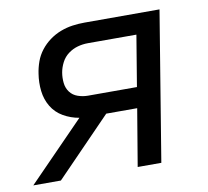

<svg xmlns="http://www.w3.org/2000/svg" viewBox="-65 -601 729 672"><g transform="rotate(-10 300.0 -265.0)"><path d="M1 0 201 -205Q171 -210 145 -225Q119 -240 104 -265Q89 -290 85.5 -320.5Q82 -351 87 -382Q90 -403 97.5 -424Q105 -445 119 -463Q133 -481 151.5 -494.5Q170 -508 191 -516Q212 -524 233.5 -527Q255 -530 276 -530H543L456 0H372L406 -203H296L99 0ZM244 -276H418L448 -457H276Q257 -457 239 -452Q221 -447 205.5 -435.5Q190 -424 181 -406.5Q172 -389 169 -371Q166 -353 168 -334.5Q170 -316 180.5 -302Q191 -288 208.5 -282Q226 -276 244 -276Z"/></g></svg>

Font: Iosevka Curly Extended Oblique
Style: Regular
Weight: 400
Width: 7
Italic angle: -9°
Monospace: yes
Designer: Belleve Invis
Foundry: Belleve Invis
Version: Version 11.1.0; ttfautohint (v1.8.3)